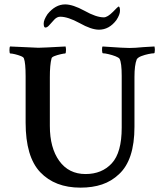

<svg xmlns="http://www.w3.org/2000/svg" viewBox="-20 -860 756 882"><path d="M349.6 2Q232.4 2 165 -68.8Q97.7 -139.6 97.7 -296.9V-509.8Q97.7 -571.3 89.8 -591.8Q87.9 -597.7 75.7 -602.5Q63.5 -607.4 49.3 -610.8Q35.2 -614.3 27.3 -614.3Q23.4 -614.3 23.4 -628.9Q23.4 -643.6 26.4 -646.5L156.2 -640.6Q174.8 -640.6 281.2 -646.5Q282.2 -642.6 282.7 -638.7Q283.2 -634.8 283.2 -630.9Q283.2 -614.3 279.3 -614.3Q273.4 -614.3 258.3 -610.8Q243.2 -607.4 230.5 -602.5Q217.8 -597.7 216.8 -591.8Q212.9 -577.1 210.9 -555.7Q209 -534.2 209 -505.9V-281.2Q209 -180.7 252.4 -120.6Q295.9 -60.5 373 -60.5Q448.2 -60.5 493.7 -109.9Q539.1 -159.2 539.1 -273.4V-511.7Q539.1 -571.3 529.3 -589.8Q525.4 -595.7 510.3 -601.6Q495.1 -607.4 478.5 -611.3Q461.9 -615.2 453.1 -615.2Q449.2 -615.2 448.7 -628.9Q448.2 -642.6 451.2 -646.5Q503.9 -642.6 534.7 -641.1Q565.4 -639.6 574.2 -639.6Q586.9 -639.6 603 -640.6Q619.1 -641.6 639.6 -643.6Q679.7 -646.5 689.5 -646.5Q690.4 -642.6 690.9 -639.2Q691.4 -635.7 691.4 -630.9Q691.4 -615.2 687.5 -615.2Q678.7 -615.2 662.1 -611.8Q645.5 -608.4 629.9 -602.5Q614.3 -596.7 608.4 -587.9Q597.7 -561.5 597.7 -506.8V-277.3Q597.7 -125 526.4 -59.6Q492.2 -27.3 448.7 -12.7Q405.3 2 349.6 2ZM434.6 -723.6Q399.4 -723.6 345.7 -753.9Q292 -783.2 256.8 -783.2Q242.2 -783.2 230 -770.5Q217.8 -757.8 207.5 -745.6Q197.3 -733.4 188.5 -733.4Q180.7 -733.4 180.7 -752Q180.7 -768.6 198.2 -794.9Q234.4 -839.8 279.3 -839.8Q314.5 -839.8 368.2 -810.5Q421.9 -780.3 457 -780.3Q473.6 -780.3 499 -805.7Q522.5 -830.1 524.4 -830.1Q531.2 -830.1 531.2 -810.5Q531.2 -793 514.6 -767.6Q481.4 -723.6 434.6 -723.6Z"/></svg>

Font: Crimson Text SemiBold
Style: Regular
Weight: 600
Designer: Sebastian Kosch
Foundry: Sebastian Kosch
Version: Version 1.100; ttfautohint (v1.8.4)